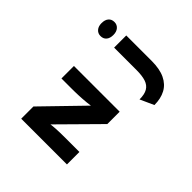

<svg xmlns="http://www.w3.org/2000/svg" viewBox="-126 -1340 2078 2078"><g transform="rotate(-45 913.5 -301.0)"><path d="M167 0V-700H354L834 -234L803 -244Q797 -286 793.5 -321Q790 -356 788 -386Q786 -416 785 -443Q784 -470 783.5 -497Q783 -524 783 -553V-700H974V0H785L279 -500L338 -483Q341 -470 344 -453.5Q347 -437 349.5 -415.5Q352 -394 354 -365Q356 -336 357 -297Q358 -258 358 -208V0ZM1291 215 1220 58Q1298 58 1342 32Q1386 6 1404 -48.5Q1422 -103 1422 -189V-533H1608V-145Q1608 -20 1570 59.5Q1532 139 1461 177Q1390 215 1291 215ZM1513 -635Q1463 -635 1434.5 -659Q1406 -683 1406 -726Q1406 -766 1435 -791.5Q1464 -817 1513 -817Q1564 -817 1592.5 -793Q1621 -769 1621 -726Q1621 -686 1592 -660.5Q1563 -635 1513 -635Z"/></g></svg>

Font: Lexend Zetta ExtraBold
Style: Regular
Weight: 800
Designer: Bonnie Shaver-Troup, Thomas Jockin
Foundry: Lexend
Version: Version 1.007